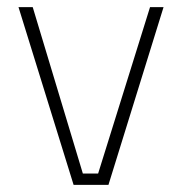

<svg xmlns="http://www.w3.org/2000/svg" viewBox="-20 -520 510 540"><path d="M32 -500H72L213 -32H256L402 -500H440L285 0H187Z"/></svg>

Font: Cairo ExtraLight
Style: Regular
Weight: 250
Designer: Mohamed Gaber, the designers of Titillium
Foundry: Kief Type Foundry
Version: Version 2.009; ttfautohint (v1.5.33-1714) -l 8 -r 50 -G 200 